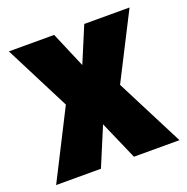

<svg xmlns="http://www.w3.org/2000/svg" viewBox="-104 -651 731 749"><g transform="rotate(-20 261.0 -276.5)"><path d="M148 -282 10 -553H198L261 -405L323 -553H511L373 -282L517 0H328L258 -160L191 0H5Z"/></g></svg>

Font: Noto Sans Gujarati Condensed Black
Style: Regular
Weight: 900
Width: 3
Designer: Jelle Bosma - Monotype Design Team, Universal Thirst
Foundry: Monotype Imaging Inc.
Version: Version 2.106; ttfautohint (v1.8.4.7-5d5b)